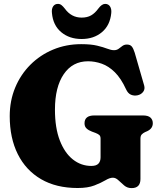

<svg xmlns="http://www.w3.org/2000/svg" viewBox="-20 -947 830 987"><path d="M702 -27Q702 20 656.5 20Q634.5 20 618.5 6.5Q602.5 -7 588.8 -20.2Q575 -33.5 560 -33.5Q544 -33.5 521.8 -20.2Q499.5 -7 465.5 6.2Q431.5 19.5 379 19.5Q269 19.5 191 -26Q113 -71.5 71.5 -154.5Q30 -237.5 30 -350Q30 -429 58 -496.5Q86 -564 136.2 -614.2Q186.5 -664.5 253.2 -692.2Q320 -720 397.5 -720Q448 -720 479.8 -712.2Q511.5 -704.5 531.2 -696.8Q551 -689 566 -689Q580 -689 589.8 -696.2Q599.5 -703.5 609.2 -710.8Q619 -718 632.5 -718Q649 -718 657.2 -708.2Q665.5 -698.5 672.5 -676L721 -508Q726.5 -489 716 -475Q705.5 -461 686.5 -457Q668.5 -453.5 653 -460.2Q637.5 -467 628 -488Q602 -544.5 570.2 -575.8Q538.5 -607 503.2 -619.5Q468 -632 432.5 -632Q353 -632 307.8 -565.8Q262.5 -499.5 262.5 -383.5Q262.5 -289.5 287.5 -225Q312.5 -160.5 354.8 -127.2Q397 -94 449.5 -94Q475 -94 486 -105.8Q497 -117.5 497 -138.5V-234Q497 -246.5 491.2 -252.2Q485.5 -258 471.5 -263.5L452.5 -270.5Q435 -277 424.8 -286.8Q414.5 -296.5 414.5 -313Q414.5 -353.5 464.5 -353.5H715Q741.5 -353.5 753.5 -342.5Q765.5 -331.5 765.5 -313.5Q765.5 -286 736.5 -272.5L726 -268Q715.5 -263 708.8 -256Q702 -249 702 -234ZM399.5 -856.5Q428.5 -856.5 448.5 -868Q468.5 -879.5 485.5 -903Q503.5 -927 520.5 -927Q537 -927 545.5 -914Q554 -901 552 -880Q546 -817 504.2 -781.8Q462.5 -746.5 399.5 -746.5Q336.5 -746.5 294.5 -781.8Q252.5 -817 247 -880Q244.5 -901 253 -914Q261.5 -927 278 -927Q288 -927 296 -920.8Q304 -914.5 313 -903Q346.5 -856.5 399.5 -856.5Z"/></svg>

Font: Fraunces 9pt S050 Black
Style: Regular
Weight: 900
Version: Version 1.000; ttfautohint (v1.8.3)